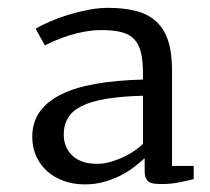

<svg xmlns="http://www.w3.org/2000/svg" viewBox="-20 -804 543 497"><path d="M231.9 -379.9Q249.5 -379.9 268.1 -385.5Q286.6 -391.1 303 -399.2Q319.3 -407.2 331.8 -416.3Q344.2 -425.3 349.6 -431.6L350.1 -431.2V-556.2Q293.5 -554.7 254.4 -548.1Q215.3 -541.5 191.2 -529.3Q167 -517.1 156 -498.8Q145 -480.5 145 -455.6Q145 -422.4 167.5 -401.1Q189.9 -379.9 231.9 -379.9ZM199.7 -326.7Q169.9 -326.7 145 -335.7Q120.1 -344.7 102.1 -360.8Q84 -377 73.7 -399.7Q63.5 -422.4 63.5 -449.7Q63.5 -486.3 82 -513.4Q100.6 -540.5 136.7 -558.8Q172.9 -577.1 226.3 -586.7Q279.8 -596.2 350.1 -598.1V-612.3Q350.1 -646.5 344.7 -668.5Q339.4 -690.4 326.9 -703.1Q314.5 -715.8 293.9 -720.9Q273.4 -726.1 242.7 -726.1Q221.7 -726.1 200.9 -722.4Q180.2 -718.8 161.1 -712.9Q142.1 -707 125.5 -700Q108.9 -692.9 96.2 -686.5L72.3 -729.5Q86.4 -738.3 108.6 -748Q130.9 -757.8 156.5 -765.6Q182.1 -773.4 209 -778.6Q235.8 -783.7 259.3 -783.7Q301.8 -783.7 333 -775.4Q364.3 -767.1 384.8 -748Q405.3 -729 415.3 -698.2Q425.3 -667.5 425.3 -622.1V-374.5H481.4V-340.3Q465.8 -336.4 444.1 -332Q422.4 -327.6 400.9 -327.6Q389.6 -327.6 381.1 -328.4Q372.6 -329.1 366.7 -332.5Q360.8 -335.9 357.7 -342.8Q354.5 -349.6 354.5 -361.3V-394.5Q342.8 -383.8 327.4 -371.8Q312 -359.9 292.5 -349.9Q272.9 -339.8 249.8 -333.3Q226.6 -326.7 199.7 -326.7Z"/></svg>

Font: MerriweatherLight
Style: Regular
Weight: 300
Designer: Eben Sorkin ( sorkintype@gmail.com )
Foundry: Eben Sorkin
Version: Version 1.055; ttfautohint (v1.4.1)